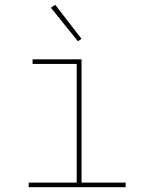

<svg xmlns="http://www.w3.org/2000/svg" viewBox="-20 -776 640 796"><path d="M99 0V-19H298V-511H115V-530H318V-19H501V0ZM303 -605 191 -744 209 -756 318 -615Z"/></svg>

Font: Iosevka Curly Thin Extended
Style: Regular
Weight: 100
Width: 7
Monospace: yes
Designer: Belleve Invis
Foundry: Belleve Invis
Version: Version 11.1.0; ttfautohint (v1.8.3)